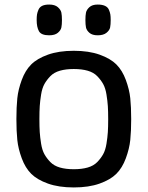

<svg xmlns="http://www.w3.org/2000/svg" viewBox="-20 -809 648 843"><path d="M304 -66Q269 -66 243 -73.5Q217 -81 201 -97.5Q185 -114 175 -132Q165 -150 160.5 -178Q156 -206 154.5 -229Q153 -252 153 -286Q153 -320 154.5 -343Q156 -366 160.5 -394Q165 -422 175 -440Q185 -458 201 -474.5Q217 -491 243 -498.5Q269 -506 304 -506Q339 -506 365 -498.5Q391 -491 407 -474.5Q423 -458 433 -440Q443 -422 447.5 -394Q452 -366 453.5 -343Q455 -320 455 -286Q455 -252 453.5 -229Q452 -206 447.5 -178Q443 -150 433 -132Q423 -114 407 -97.5Q391 -81 365 -73.5Q339 -66 304 -66ZM304 14Q370 14 417.5 -3Q465 -20 491 -46Q517 -72 532.5 -114Q548 -156 552 -194.5Q556 -233 556 -286Q556 -339 552 -377.5Q548 -416 532.5 -458Q517 -500 491 -526Q465 -552 417.5 -569Q370 -586 304 -586Q238 -586 190.5 -569Q143 -552 117 -526Q91 -500 75.5 -458Q60 -416 56 -377.5Q52 -339 52 -286Q52 -233 56 -194.5Q60 -156 75.5 -114Q91 -72 117 -46Q143 -20 190.5 -3Q238 14 304 14ZM196 -654Q161 -654 151 -672Q141 -690 141 -721Q141 -736 142.5 -745.5Q144 -755 149 -766.5Q154 -778 165.5 -783.5Q177 -789 196 -789Q221 -789 234 -777.5Q247 -766 249.5 -753.5Q252 -741 252 -721Q252 -701 249.5 -688.5Q247 -676 234 -665Q221 -654 196 -654ZM409 -654Q385 -654 372.5 -665Q360 -676 357.5 -688.5Q355 -701 355 -721Q355 -741 357.5 -753.5Q360 -766 372.5 -777.5Q385 -789 409 -789Q428 -789 440.5 -783.5Q453 -778 458 -766.5Q463 -755 464.5 -745.5Q466 -736 466 -721Q466 -701 463.5 -688.5Q461 -676 447.5 -665Q434 -654 409 -654Z"/></svg>

Font: Glegoo
Style: Bold
Weight: 700
Version: Version 2.0.1; ttfautohint (v0.9) -r 48 -G 60